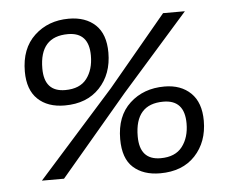

<svg xmlns="http://www.w3.org/2000/svg" viewBox="-44 -580 763 640"><g transform="rotate(-5 337.5 -260.0)"><path d="M170 -243Q113 -243 80 -274.5Q47 -306 47 -367Q47 -444 93 -487Q139 -530 208 -530Q264 -530 297 -499Q330 -468 330 -406Q330 -334 287 -288.5Q244 -243 170 -243ZM596 -521 372 -267 146 0H72L328 -287L523 -521ZM176 -294Q225 -294 248 -324Q271 -354 271 -401Q271 -479 201 -479Q106 -479 106 -372Q106 -294 176 -294ZM467 10Q411 10 377.5 -20Q344 -50 344 -115Q344 -192 390 -234.5Q436 -277 506 -277Q561 -277 594 -245Q627 -213 627 -152Q627 -81 584.5 -35.5Q542 10 467 10ZM473 -40Q522 -40 545.5 -70.5Q569 -101 569 -148Q569 -227 498 -227Q403 -227 403 -119Q403 -40 473 -40Z"/></g></svg>

Font: Zilla Slab Regular
Style: Italic
Weight: 400
Italic angle: -6°
Designer: Typotheque.com
Foundry: Typotheque type foundry
Version: Version 1.1; 2017; ttfautohint (v1.6)